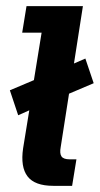

<svg xmlns="http://www.w3.org/2000/svg" viewBox="-20 -603 324 623"><path d="M39 -229 12 -310 90 -343 115 -497H52L66 -583H249L220 -397L257 -413L284 -333L204 -299L177 -126Q173 -105 179.5 -95.5Q186 -86 206 -86H228L214 0H153Q93 0 69.5 -30.5Q46 -61 55 -122L75 -245Z"/></svg>

Font: Rokkitt SemiBold
Style: Bold Italic
Weight: 700
Italic angle: -9°
Version: Version 3.103